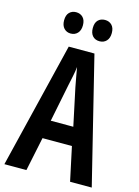

<svg xmlns="http://www.w3.org/2000/svg" viewBox="-133 -980 763 1053"><g transform="rotate(15 248.0 -453.5)"><path d="M373 0 332 -192H165L125 0H0L174 -714H320L496 0ZM267 -508Q260 -542 256 -567Q252 -592 247 -618Q245 -595 238.5 -564.5Q232 -534 227 -510L184 -296H312ZM112 -847Q112 -877 127 -892Q142 -907 165 -907Q189 -907 204 -891.5Q219 -876 219 -847Q219 -818 204 -802Q189 -786 165 -786Q142 -786 127 -802Q112 -818 112 -847ZM275 -847Q275 -877 290 -892Q305 -907 329 -907Q353 -907 368 -891.5Q383 -876 383 -847Q383 -818 368 -802Q353 -786 329 -786Q304 -786 289.5 -802Q275 -818 275 -847Z"/></g></svg>

Font: Noto Sans Sinhala ExtraCondensed SemiBold
Style: Regular
Weight: 600
Width: 2
Designer: Jelle Bosma - Monotype Design Team
Foundry: Monotype Imaging Inc.
Version: Version 2.006; ttfautohint (v1.8.4.7-5d5b)